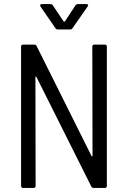

<svg xmlns="http://www.w3.org/2000/svg" viewBox="-20 -918 625 938"><path d="M441 -700H492Q502 -700 502 -690V-10Q502 0 492 0H438Q429 0 426 -7L158 -542Q156 -544 154.5 -544Q153 -544 153 -541L154 -10Q154 0 144 0H93Q83 0 83 -10V-690Q83 -700 93 -700H147Q156 -700 159 -693L427 -156Q429 -154 430.5 -154Q432 -154 432 -157L431 -690Q431 -700 441 -700ZM176 -891Q176 -898 185 -898H226Q234 -898 238 -892L291 -813Q292 -812 294 -812Q296 -812 297 -813L348 -891Q353 -898 360 -898H402Q408 -898 410 -894.5Q412 -891 408 -886L334 -780Q330 -774 322 -774H263Q255 -774 251 -780L178 -886Z"/></svg>

Font: Barlow Semi Condensed
Style: Regular
Weight: 400
Width: 4
Designer: Jeremy Tribby
Foundry: Tribby Type
Version: Version 1.408;December 10, 2018;FontCreator 11.5.0.2430 64-b